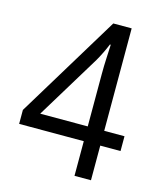

<svg xmlns="http://www.w3.org/2000/svg" viewBox="-109 -799 737 878"><g transform="rotate(15 260.0 -359.5)"><path d="M501 -164H405V0H327V-164H21V-230L318 -719H405V-234H501ZM327 -234V-481Q327 -522 329 -558Q331 -594 332 -622H328Q320 -602 308.5 -578.5Q297 -555 287 -538L102 -234Z"/></g></svg>

Font: Noto Sans Sinhala SemiCondensed
Style: Regular
Weight: 400
Width: 4
Designer: Jelle Bosma - Monotype Design Team
Foundry: Monotype Imaging Inc.
Version: Version 2.006; ttfautohint (v1.8.4.7-5d5b)